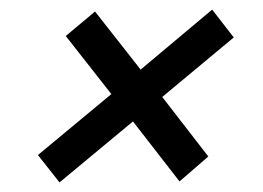

<svg xmlns="http://www.w3.org/2000/svg" viewBox="-20 -563 547 400"><path d="M104 -183 59 -240 212 -367 117 -488 178 -539 273 -418 422 -543 467 -485 318 -361 414 -237 354 -185 257 -310Z"/></svg>

Font: Mona Sans Condensed Medium
Style: Italic
Weight: 500
Width: 3
Italic angle: -11.7°
Designer: Deni Anggara
Foundry: GitHub
Version: Version 1.001; ttfautohint (v1.8.4.7-5d5b);gftools[0.9.31]